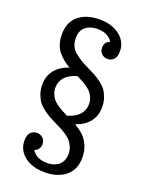

<svg xmlns="http://www.w3.org/2000/svg" viewBox="-144 -791 680 903"><g transform="rotate(20 195.5 -340.0)"><path d="M253.9 -219.2Q279.3 -204.6 296.9 -188.5Q314.5 -172.4 327.1 -145.3Q339.8 -118.2 339.8 -84Q339.8 -22 299.8 10Q259.8 42 196.8 42Q132.8 42 94.5 11.5Q56.2 -19 56.2 -65.9Q56.2 -93.8 68.4 -106.9Q80.6 -120.1 100.1 -120.1Q118.7 -120.1 130.4 -108.2Q142.1 -96.2 142.1 -78.1Q142.1 -64 134.5 -54Q127 -43.9 115.2 -40Q137.7 -2.9 192.9 -2.9Q227.5 -2.9 250.2 -22Q272.9 -41 272.9 -78.1Q272.9 -95.7 266.8 -110.8Q260.7 -126 252.4 -136.5Q244.1 -147 228.8 -157.7Q213.4 -168.5 201.7 -174.8Q189.9 -181.2 169.9 -190.9Q146.5 -202.1 132.8 -209.7Q119.1 -217.3 100.1 -231.4Q81.1 -245.6 70.8 -259.5Q60.5 -273.4 52.7 -294.9Q44.9 -316.4 44.9 -341.8Q44.9 -385.3 69.3 -415.8Q93.8 -446.3 138.2 -460.9Q97.7 -483.4 74.2 -515.1Q50.8 -546.9 50.8 -596.2Q50.8 -658.2 90.8 -690.2Q130.9 -722.2 193.8 -722.2Q257.8 -722.2 296.4 -691.4Q335 -660.6 335 -613.8Q335 -586.4 323 -573.2Q311 -560.1 292 -560.1Q273.4 -560.1 261.7 -572Q250 -584 250 -602.1Q250 -631.3 276.9 -640.1Q253.4 -676.8 199.2 -676.8Q164.1 -676.8 141.1 -658Q118.2 -639.2 118.2 -602.1Q118.2 -580.1 126 -562.7Q133.8 -545.4 150.6 -531.7Q167.5 -518.1 181.9 -509.5Q196.3 -501 221.2 -488.8Q244.6 -477.5 258.5 -470Q272.5 -462.4 291.3 -448.5Q310.1 -434.6 320.6 -420.4Q331.1 -406.2 338.6 -384.8Q346.2 -363.3 346.2 -337.9Q346.2 -294.4 322 -264.2Q297.9 -233.9 253.9 -219.2ZM107.9 -349.1Q107.9 -333 113.5 -319.1Q119.1 -305.2 126.5 -295.7Q133.8 -286.1 148.4 -275.9Q163.1 -265.6 173.6 -259.8Q184.1 -253.9 204.1 -244.1Q283.2 -267.1 283.2 -331.1Q283.2 -347.2 277.6 -361.1Q272 -375 264.6 -384.5Q257.3 -394 242.7 -404.3Q228 -414.6 217.5 -420.4Q207 -426.3 187 -436Q107.9 -413.1 107.9 -349.1Z"/></g></svg>

Font: Margherita
Style: Regular
Weight: 400
Designer: James Puckett
Foundry: Dunwich Type Founders
Version: Version 1.008;hotconv 1.0.109;makeotfexe 2.5.65596